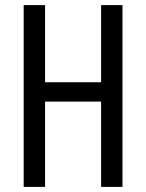

<svg xmlns="http://www.w3.org/2000/svg" viewBox="-20 -734 573 754"><path d="M461 0H377V-335H157V0H73V-714H157V-411H377V-714H461Z"/></svg>

Font: Noto Sans Gurmukhi ExtraCondensed
Style: Regular
Weight: 400
Width: 2
Designer: Jelle Bosma - Monotype Design Team
Foundry: Monotype Imaging Inc.
Version: Version 2.004; ttfautohint (v1.8.4.7-5d5b)